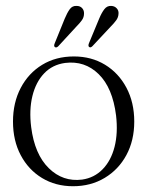

<svg xmlns="http://www.w3.org/2000/svg" viewBox="-20 -635 510 665"><path d="M236 -439.5Q296.5 -439.5 343.8 -410.8Q391 -382 418 -331Q445 -280 445 -214Q445 -148.5 417.8 -98Q390.5 -47.5 342.5 -18.8Q294.5 10 233 10Q172.5 10 125.5 -18.5Q78.5 -47 51.8 -97.5Q25 -148 25 -214Q25 -279.5 51.8 -330.5Q78.5 -381.5 126 -410.5Q173.5 -439.5 236 -439.5ZM264.5 -13Q306.5 -19 335.5 -48.8Q364.5 -78.5 376.8 -126.5Q389 -174.5 382 -235Q370 -331 321.8 -378.2Q273.5 -425.5 205.5 -417Q161.5 -411 132.8 -380.8Q104 -350.5 92.2 -302.2Q80.5 -254 88 -194.5Q100 -100.5 149 -52.5Q198 -4.5 264.5 -13ZM323.5 -570.5Q332 -591 341.5 -603.2Q351 -615.5 365.5 -614.5Q377 -614 384.2 -606.2Q391.5 -598.5 390.5 -587.5Q390 -575 382.5 -564.8Q375 -554.5 364.5 -544L300 -475Q293.5 -468.5 288.5 -472.5Q284.5 -476 288 -485ZM204 -570Q212.5 -590.5 221.5 -603Q230.5 -615.5 245.5 -614.5Q257.5 -614.5 264.5 -606.8Q271.5 -599 271 -588Q271 -575.5 263.8 -565.2Q256.5 -555 245.5 -544L181.5 -474.5Q175 -468.5 170 -472Q165.5 -475.5 169.5 -485Z"/></svg>

Font: Fraunces 144pt S050 Light
Style: Regular
Weight: 300
Version: Version 1.000; ttfautohint (v1.8.3)